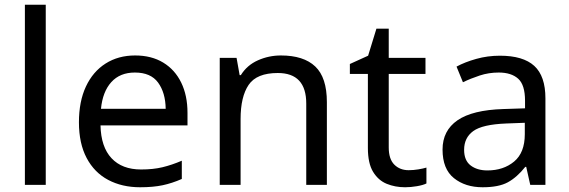

<svg xmlns="http://www.w3.org/2000/svg" viewBox="-20 -780 2402 810"><path d="M173 0H85V-760H173Z M550 -546Q619 -546 668.5 -516Q718 -486 744.5 -431.5Q771 -377 771 -304V-251H404Q406 -160 450.5 -112.5Q495 -65 575 -65Q626 -65 665.5 -74.5Q705 -84 747 -102V-25Q706 -7 666 1.5Q626 10 571 10Q495 10 436.5 -21Q378 -52 345.5 -113.5Q313 -175 313 -264Q313 -352 342.5 -415Q372 -478 425.5 -512Q479 -546 550 -546ZM549 -474Q486 -474 449.5 -433.5Q413 -393 406 -321H679Q678 -389 647 -431.5Q616 -474 549 -474Z M1165 -546Q1261 -546 1310 -499.5Q1359 -453 1359 -349V0H1272V-343Q1272 -472 1152 -472Q1063 -472 1029 -422Q995 -372 995 -278V0H907V-536H978L991 -463H996Q1022 -505 1068 -525.5Q1114 -546 1165 -546Z M1704 -62Q1724 -62 1745 -65.5Q1766 -69 1779 -73V-6Q1765 1 1739 5.5Q1713 10 1689 10Q1647 10 1611.5 -4.5Q1576 -19 1554 -55Q1532 -91 1532 -156V-468H1456V-510L1533 -545L1568 -659H1620V-536H1775V-468H1620V-158Q1620 -109 1643.5 -85.5Q1667 -62 1704 -62Z M2089 -545Q2187 -545 2234 -502Q2281 -459 2281 -365V0H2217L2200 -76H2196Q2161 -32 2122.5 -11Q2084 10 2016 10Q1943 10 1895 -28.5Q1847 -67 1847 -149Q1847 -229 1910 -272.5Q1973 -316 2104 -320L2195 -323V-355Q2195 -422 2166 -448Q2137 -474 2084 -474Q2042 -474 2004 -461.5Q1966 -449 1933 -433L1906 -499Q1941 -518 1989 -531.5Q2037 -545 2089 -545ZM2115 -259Q2015 -255 1976.5 -227Q1938 -199 1938 -148Q1938 -103 1965.5 -82Q1993 -61 2036 -61Q2104 -61 2149 -98.5Q2194 -136 2194 -214V-262Z"/></svg>

Font: Noto Sans Tifinagh Tawellemmet
Style: Regular
Weight: 400
Designer: JamraPatel
Foundry: JamraPatel LLC
Version: Version 2.006; ttfautohint (v1.8.4.7-5d5b)